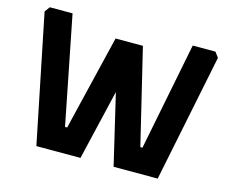

<svg xmlns="http://www.w3.org/2000/svg" viewBox="-98 -826 1151 963"><g transform="rotate(15 478.0 -345.0)"><path d="M28 -663 48 -690H166L277 -130H288L407 -624H549L668 -130H679L790 -690H908L928 -663L793 0H564L478 -365L392 0H163Z"/></g></svg>

Font: Oxanium
Style: Bold
Weight: 700
Designer: Severin Meyer
Version: Version 2.000